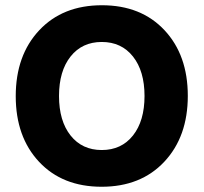

<svg xmlns="http://www.w3.org/2000/svg" viewBox="-20 -705 776 732"><path d="M249 -489.5Q205 -434 205 -339Q205 -244 249 -188.5Q293 -133 368 -133Q443 -133 487 -188.5Q531 -244 531 -339Q531 -434 487 -489.5Q443 -545 368 -545Q293 -545 249 -489.5ZM368.5 -685Q518 -685 607 -590Q696 -495 696 -339.5Q696 -184 606.5 -88.5Q517 7 367.5 7Q218 7 129 -88Q40 -183 40 -338.5Q40 -494 129.5 -589.5Q219 -685 368.5 -685Z"/></svg>

Font: Hind Vadodara
Style: Bold
Weight: 700
Designer: Hitesh Malaviya
Foundry: Indian Type Foundry
Version: Version 0.702;PS 1.0;hotconv 1.0.81;makeotf.lib2.5.63406